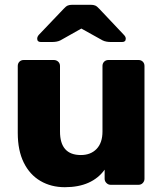

<svg xmlns="http://www.w3.org/2000/svg" viewBox="-20 -770 681 800"><path d="M250 10Q193 10 148.5 -16Q104 -42 79 -92.5Q54 -143 54 -216V-495Q54 -506 61 -513Q68 -520 79 -520H204Q215 -520 222.5 -513Q230 -506 230 -495V-222Q230 -124 317 -124Q358 -124 382.5 -149.5Q407 -175 407 -222V-495Q407 -506 414 -513Q421 -520 432 -520H557Q568 -520 575 -513Q582 -506 582 -495V-25Q582 -15 575 -7.5Q568 0 557 0H441Q431 0 423.5 -7.5Q416 -15 416 -25V-63Q390 -27 348.5 -8.5Q307 10 250 10ZM150 -595Q135 -595 135 -609Q135 -617 142 -625L245 -733Q255 -744 262.5 -747Q270 -750 280 -750H359Q369 -750 376.5 -747Q384 -744 394 -733L496 -625Q504 -617 504 -609Q504 -595 489 -595H441Q433 -595 424 -596.5Q415 -598 407 -602L319 -651L232 -602Q224 -598 215 -596.5Q206 -595 197 -595Z"/></svg>

Font: Rubik Light
Style: Bold
Weight: 700
Version: Version 2.104